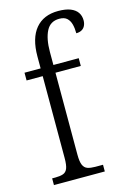

<svg xmlns="http://www.w3.org/2000/svg" viewBox="-118 -828 591 886"><g transform="rotate(-15 177.5 -385.5)"><path d="M26 0V-32H42Q64 -32 78.5 -37Q93 -42 99.5 -58Q106 -74 106 -108V-499H29V-536H106V-593Q106 -680 144 -725.5Q182 -771 252 -771Q288 -771 310.5 -762Q333 -753 344 -737Q355 -721 355 -699Q355 -685 349.5 -673.5Q344 -662 333 -656Q322 -650 307 -650Q307 -674 302 -693Q297 -712 284.5 -723.5Q272 -735 248 -735Q205 -735 186 -698Q167 -661 167 -598V-536H288V-499H167V-108Q167 -74 174 -58Q181 -42 195.5 -37Q210 -32 232 -32H269V0Z"/></g></svg>

Font: Noto Serif Ethiopic Condensed Light
Style: Regular
Weight: 300
Width: 3
Designer: Monotype Design Team
Foundry: Monotype Imaging Inc.
Version: Version 2.102